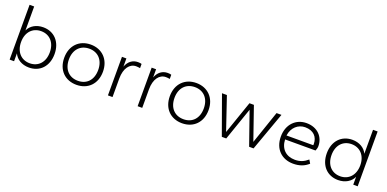

<svg xmlns="http://www.w3.org/2000/svg" viewBox="-8 -1428 4433 2199"><g transform="rotate(20 2208.0 -329.0)"><path d="M324 10C456 10 549 -84 549 -235C549 -385 456 -480 324 -480C240 -480 172 -440 143 -376V-668H87V0H141V-96C170 -32 237 10 324 10ZM316 -39C214 -39 141 -113 141 -235C141 -356 214 -430 316 -430C419 -430 491 -356 491 -235C491 -113 419 -39 316 -39Z M903 10C1042 10 1139 -85 1139 -235C1139 -383 1042 -480 903 -480C763 -480 667 -383 667 -235C667 -85 763 10 903 10ZM903 -39C796 -39 724 -113 724 -235C724 -356 796 -430 903 -430C1009 -430 1081 -356 1081 -235C1081 -112 1010 -39 903 -39Z M1341 0V-227C1341 -351 1398 -424 1475 -424C1492 -424 1508 -422 1524 -419V-470C1515 -474 1498 -476 1479 -476C1415 -476 1364 -438 1339 -370V-470H1285V0Z M1703 0V-227C1703 -351 1760 -424 1837 -424C1854 -424 1870 -422 1886 -419V-470C1877 -474 1860 -476 1841 -476C1777 -476 1726 -438 1701 -370V-470H1647V0Z M2190 10C2329 10 2426 -85 2426 -235C2426 -383 2329 -480 2190 -480C2050 -480 1954 -383 1954 -235C1954 -85 2050 10 2190 10ZM2190 -39C2083 -39 2011 -113 2011 -235C2011 -356 2083 -430 2190 -430C2296 -430 2368 -356 2368 -235C2368 -112 2297 -39 2190 -39Z M3060 0 3229 -470H3169L3032 -69L2893 -470H2839L2700 -69L2564 -470H2504L2673 0H2727L2866 -400L3006 0Z M3544 10C3621 10 3680 -12 3729 -57L3704 -99C3659 -60 3613 -39 3548 -39C3441 -39 3369 -105 3364 -220H3735C3742 -233 3749 -258 3749 -277C3749 -389 3669 -480 3533 -480C3405 -480 3307 -385 3307 -235C3307 -83 3405 10 3544 10ZM3534 -430C3637 -430 3691 -368 3691 -283C3691 -278 3692 -272 3689 -268H3364C3377 -369 3450 -430 3534 -430Z M4092 10C4179 10 4246 -32 4275 -96V0H4329V-668H4273V-376C4244 -440 4176 -480 4092 -480C3960 -480 3867 -385 3867 -235C3867 -84 3960 10 4092 10ZM4100 -39C3997 -39 3925 -113 3925 -235C3925 -356 3997 -430 4100 -430C4201 -430 4275 -356 4275 -235C4275 -113 4201 -39 4100 -39Z"/></g></svg>

Font: Gantari Light
Style: Regular
Weight: 300
Designer: Anugrah Pasau
Foundry: Lafontype
Version: Version 1.000